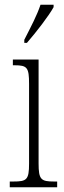

<svg xmlns="http://www.w3.org/2000/svg" viewBox="-20 -786 268 806"><path d="M82 -619V-606H93C133 -652 186 -721 205 -756V-766H150C135 -721 111 -676 82 -619ZM21 0H220V-24H207C152 -24 142 -32 142 -100V-536H34V-512H41C94 -512 102 -503 102 -434V-99C102 -31 92 -24 36 -24H21Z"/></svg>

Font: Noto Serif Armenian ExtraCondensed ExtraLight
Style: Regular
Weight: 200
Width: 2
Designer: Monotype Design Team
Foundry: Monotype Imaging Inc.
Version: Version 2.008